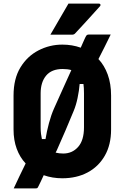

<svg xmlns="http://www.w3.org/2000/svg" viewBox="-20 -967 690 1063"><path d="M359 -947H528Q534 -947 536 -942.5Q538 -938 534 -933Q515 -912 500.5 -896Q486 -880 472 -864.5Q458 -849 440 -829.5Q422 -810 395 -781Q389 -775 379 -775H259Q285 -821 309 -861Q333 -901 359 -947ZM325 -720Q380 -720 427 -703Q434 -719 440 -732.5Q446 -746 451 -757Q457 -770 461 -773Q465 -776 475 -776H593Q576 -741 559 -707Q542 -673 525 -640Q558 -605 576.5 -554Q595 -503 595 -438V-250Q595 -165 560 -104.5Q525 -44 464.5 -12Q404 20 325 20Q270 20 222 3Q214 21 206.5 36.5Q199 52 193 64Q189 73 186 74.5Q183 76 176 76H56Q68 49 87.5 9Q107 -31 122 -62Q90 -96 72.5 -143.5Q55 -191 55 -250V-438Q55 -531 93 -593.5Q131 -656 193 -688Q255 -720 325 -720ZM205 -262Q205 -242 207 -226Q209 -210 212 -197H232Q239 -240 251 -285Q263 -330 279 -366Q305 -424 329.5 -478.5Q354 -533 375 -579Q354 -585 327 -585Q266 -585 235.5 -548.5Q205 -512 205 -450ZM295 -136Q292 -129 288 -122Q308 -117 330 -117Q380 -117 412.5 -153.5Q445 -190 445 -262V-450Q445 -482 442 -502H421Q418 -465 409.5 -424.5Q401 -384 388 -353Q366 -300 342.5 -244.5Q319 -189 295 -136Z"/></svg>

Font: Recursive Sn Lnr St XBd
Style: Regular
Weight: 800
Version: Version 1.079;hotconv 1.0.112;makeotfexe 2.5.65598; ttfautoh